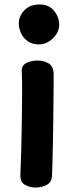

<svg xmlns="http://www.w3.org/2000/svg" viewBox="-20 -568 335 860"><path d="M140.1 272Q114 272 92.2 260.1Q70.4 248.1 71.2 217Q73.4 167.8 75.1 105.4Q76.7 43 77.7 -22.9Q78.7 -88.9 79.1 -148.2Q79.4 -207.6 77.4 -249.9Q76.7 -275.3 98.8 -286.1Q121 -296.9 148.1 -296.9Q174.2 -296.9 195.8 -285.3Q217.3 -273.8 220.1 -241.9Q220.3 -236.8 220.3 -207.7Q220.3 -178.6 219.8 -134.4Q219.3 -90.3 218.7 -39.6Q218.1 11.1 217.2 60.9Q216.3 110.8 215.2 152.1Q214.1 193.4 213.1 217Q212.1 248.1 189.2 260.1Q166.2 272 140.1 272ZM154.1 -369Q124.1 -369.2 104.2 -383.4Q84.3 -397.6 74.2 -419.3Q64.1 -441 64.1 -463Q64.1 -495.1 89 -521.6Q113.9 -548 157.1 -548Q198.4 -548.2 221.8 -520.1Q245.1 -491.9 245.1 -457Q245.1 -434 231.8 -413.9Q218.4 -393.8 197.8 -381.4Q177.1 -369 154.1 -369Z"/></svg>

Font: Playpen Sans Deva
Style: Regular
Weight: 400
Designer: Pooja Saxena, Gunjan Panchal, Laura Meseguer, Veronika Burian, José Scaglione
Foundry: TypeTogether
Version: Version 2.000